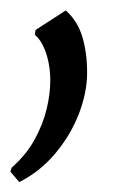

<svg xmlns="http://www.w3.org/2000/svg" viewBox="-32 -122 244 378"><path d="M6 236.5 -11.5 216 -9 208Q19.5 183 36 153Q52.5 123 59.8 92.8Q67 62.5 67 36Q67 17 63.2 -0.8Q59.5 -18.5 52.5 -32.5Q45.5 -46.5 36.5 -53.5L38 -63L97.5 -101.5Q120.5 -81 130 -49.8Q139.5 -18.5 139.5 21Q139.5 60.5 123 102.8Q106.5 145 76.5 180.5Q46.5 216 6 236.5Z"/></svg>

Font: Merriweather 72pt Light
Style: Italic
Weight: 300
Italic angle: -7.8°
Version: Version 2.101